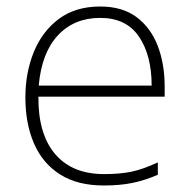

<svg xmlns="http://www.w3.org/2000/svg" viewBox="-20 -653 585 590"><path d="M288 -633Q356 -633 399.5 -600.5Q443 -568 464.5 -512.5Q486 -457 486 -387V-356H98Q97 -241 149.5 -179.5Q202 -118 300 -118Q349 -118 384.5 -125.5Q420 -133 465 -154V-116Q426 -99 387.5 -91Q349 -83 299 -83Q218 -83 164.5 -117Q111 -151 84.5 -212Q58 -273 58 -353Q58 -430 84 -493.5Q110 -557 161 -595Q212 -633 288 -633ZM288 -598Q208 -598 158 -544.5Q108 -491 99 -390H446Q446 -483 407 -540.5Q368 -598 288 -598Z"/></svg>

Font: Noto Sans Telugu UI ExtraLight
Style: Regular
Weight: 200
Designer: Jelle Bosma - Monotype Design Team
Foundry: Monotype Imaging Inc.
Version: Version 2.005; ttfautohint (v1.8.4.7-5d5b)